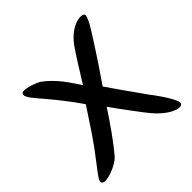

<svg xmlns="http://www.w3.org/2000/svg" viewBox="-169 -782 904 904"><g transform="rotate(-45 283.5 -330.0)"><path d="M222 -337Q192 -380 163.5 -417Q135 -454 99 -496Q91 -505 81 -517Q71 -529 62 -540.5Q53 -552 48 -562.5Q43 -573 46 -579Q48 -589 62.5 -588.5Q77 -588 94.5 -583Q112 -578 127 -571.5Q142 -565 146 -562Q167 -547 186 -528Q205 -509 221.5 -488Q238 -467 251.5 -446.5Q265 -426 276 -410Q286 -426 299 -447Q312 -468 325.5 -489.5Q339 -511 352.5 -532Q366 -553 378 -570Q393 -591 411.5 -607.5Q430 -624 449 -633.5Q468 -643 485 -645.5Q502 -648 513 -642Q520 -638 515 -622.5Q510 -607 498 -586Q486 -565 470 -540.5Q454 -516 441 -495Q420 -462 396 -426.5Q372 -391 337 -340Q359 -308 377 -282Q395 -256 410.5 -234.5Q426 -213 439 -194Q452 -175 466 -156Q478 -141 493 -119.5Q508 -98 520 -78Q532 -58 538.5 -42Q545 -26 539 -20Q532 -12 517 -14.5Q502 -17 484 -26.5Q466 -36 446.5 -52.5Q427 -69 410 -89Q399 -102 383 -123Q367 -144 349.5 -167.5Q332 -191 314.5 -215Q297 -239 283 -259Q248 -205 211 -153.5Q174 -102 145 -68Q135 -56 115.5 -44.5Q96 -33 75 -25.5Q54 -18 37 -16.5Q20 -15 14 -23Q11 -28 12.5 -34.5Q14 -41 20.5 -51Q27 -61 38 -75.5Q49 -90 66 -112Q109 -167 147 -223.5Q185 -280 222 -337Z"/></g></svg>

Font: Yeon Sung
Style: Regular
Weight: 400
Version: Version 1.001